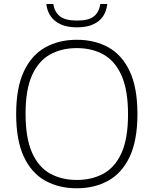

<svg xmlns="http://www.w3.org/2000/svg" viewBox="-20 -952 784 980"><path d="M372 9Q280 9 210.2 -30Q140.5 -69 101.5 -152.5Q62.5 -236 62.5 -370Q62.5 -504 101.8 -587.5Q141 -671 211 -710Q281 -749 372 -749Q464 -749 533.8 -710Q603.5 -671 642.5 -587.5Q681.5 -504 681.5 -370Q681.5 -236 642.2 -152.5Q603 -69 533 -30Q463 9 372 9ZM372 -33.5Q450 -33.5 509 -66.2Q568 -99 600.8 -172.5Q633.5 -246 633.5 -368Q633.5 -492 600.5 -566.2Q567.5 -640.5 508.8 -673.5Q450 -706.5 372 -706.5Q294.5 -706.5 235.5 -673.8Q176.5 -641 143.5 -567.8Q110.5 -494.5 110.5 -372Q110.5 -248 143.2 -173.8Q176 -99.5 235 -66.5Q294 -33.5 372 -33.5ZM373 -812.5Q322.5 -812.5 289.2 -828Q256 -843.5 238 -870.2Q220 -897 216.5 -931.5H252Q258 -892 285 -869.5Q312 -847 373 -847Q434.5 -847 460.5 -869.5Q486.5 -892 492 -931.5H527.5Q524 -896.5 506.5 -869.8Q489 -843 456 -827.8Q423 -812.5 373 -812.5Z"/></svg>

Font: Encode Sans SC SemiExpanded ExtraLight
Style: Regular
Weight: 250
Width: 6
Designer: Multiple Designers
Foundry: Impallari Type
Version: Version 3.002